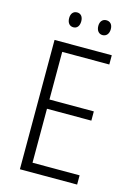

<svg xmlns="http://www.w3.org/2000/svg" viewBox="-132 -955 719 1024"><g transform="rotate(15 228.0 -443.5)"><path d="M129 -847C129 -821 142 -805 163 -805C183 -805 196 -820 196 -847C196 -872 183 -887 163 -887C142 -887 129 -872 129 -847ZM290 -847C290 -821 304 -805 324 -805C345 -805 359 -821 359 -847C359 -873 345 -887 324 -887C304 -887 290 -872 290 -847ZM400 0V-51H140V-349H385V-400H140V-663H400V-714H84V0Z"/></g></svg>

Font: Noto Sans Display SemiCondensed Light
Style: Regular
Weight: 300
Width: 4
Designer: Monotype Design Team
Foundry: Monotype Imaging Inc.
Version: Version 1.900